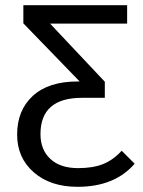

<svg xmlns="http://www.w3.org/2000/svg" viewBox="-20 -708 551 740"><path d="M449 -127 499 -77Q422 12 279 12Q174 12 110 -44Q46 -100 46 -189Q46 -283 106.5 -338.5Q167 -394 279 -394H287L70 -618V-688H470V-617H173L384 -393V-331H296Q136 -331 136 -191Q136 -131 174 -95.5Q212 -60 281 -60Q338 -60 377 -75.5Q416 -91 449 -127Z"/></svg>

Font: FiraGO Book
Style: Regular
Weight: 350
Designer: bBox Type
Foundry: bBox Type GmbH
Version: Version 1.001;PS 001.001;hotconv 1.0.88;makeotf.lib2.5.64775